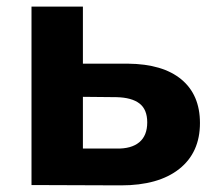

<svg xmlns="http://www.w3.org/2000/svg" viewBox="-20 -558 645 579"><path d="M583 -187Q583 -98 520.5 -48.5Q458 1 345 1L75 0V-538H230V-366H366Q471 -365 527 -318.5Q583 -272 583 -187ZM424 -189Q424 -228 400.5 -246Q377 -264 331 -265L230 -266V-110H331Q376 -109 400 -129Q424 -149 424 -189Z"/></svg>

Font: APTA Sans Regular
Style: Bold Italic
Weight: 700
Version: Version 7.200